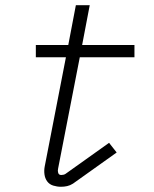

<svg xmlns="http://www.w3.org/2000/svg" viewBox="-20 -702 590 734"><path d="M213 12Q198 12 183.5 7.5Q169 3 160.5 -8.5Q152 -20 150 -35.5Q148 -51 151 -66L232 -483H117V-530H241L270 -682H323L294 -530H494V-483H285L202 -57Q200 -49 202.5 -41Q205 -33 214 -33Q218 -33 222.5 -34Q227 -35 230 -37L397 -156L426 -119L259 0Q248 7 236.5 9.5Q225 12 213 12Z"/></svg>

Font: Lode Dark
Style: Italic
Weight: 400
Italic angle: -11°
Monospace: yes
Designer: Belleve Invis
Foundry: Belleve Invis
Version: Version 29.2.0; ttfautohint (v1.8.3)